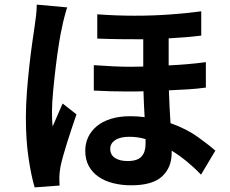

<svg xmlns="http://www.w3.org/2000/svg" viewBox="-20 -768 996 831"><path d="M271 -736Q268 -729 265 -717.5Q262 -706 258.5 -693.5Q255 -681 252.5 -669.5Q250 -658 249 -652Q243 -628 235.5 -581.5Q228 -535 221.5 -481Q215 -427 210 -374Q205 -321 205 -285Q205 -271 205.5 -253Q206 -235 208 -221Q219 -246 230 -271.5Q241 -297 251 -320L311 -273Q301 -244 290.5 -212.5Q280 -181 270.5 -151Q261 -121 253.5 -94Q246 -67 242 -48Q240 -37 238.5 -24.5Q237 -12 237 -4Q237 4 237 14.5Q237 25 238 35L130 43Q115 -7 103.5 -84.5Q92 -162 92 -259Q92 -313 96.5 -371Q101 -429 107 -483Q113 -537 119.5 -582.5Q126 -628 130 -655Q133 -675 136 -700Q139 -725 139 -748ZM610 -166Q576 -176 540 -176Q500 -176 478.5 -161.5Q457 -147 457 -124Q457 -98 477.5 -84.5Q498 -71 532 -71Q575 -71 592.5 -90.5Q610 -110 610 -144ZM871 -389Q836 -384 796 -381.5Q756 -379 711 -377Q712 -339 714 -303Q716 -267 718 -235Q788 -210 836.5 -175Q885 -140 912 -116L850 -12Q792 -73 723 -116V-106Q723 -43 681.5 -4.5Q640 34 548 34Q507 34 470.5 25Q434 16 407 -2.5Q380 -21 364.5 -49Q349 -77 349 -116Q349 -147 361.5 -174Q374 -201 398.5 -221.5Q423 -242 459.5 -253.5Q496 -265 544 -265Q560 -265 575.5 -264Q591 -263 606 -261Q604 -288 603 -316.5Q602 -345 601 -373Q584 -372 566.5 -372Q549 -372 531 -372Q495 -372 459 -373Q423 -374 386 -376V-486Q428 -483 468.5 -481Q509 -479 548 -479Q562 -479 574.5 -479.5Q587 -480 600 -480V-598Q552 -598 502.5 -598.5Q453 -599 401 -601V-706Q484 -700 562 -700Q645 -700 718 -705.5Q791 -711 851 -719V-614Q820 -610 784.5 -607Q749 -604 710 -602V-485Q754 -487 793.5 -490.5Q833 -494 871 -499Z"/></svg>

Font: Kinto Sans
Style: Bold
Weight: 700
Designer: Authors: Ryoko NISHIZUKA  (kana & ideographs); Paul D. Hunt (Latin, Greek & Cyrillic); Wenlong ZHANG  (bopomofo); Sandol
Foundry: Adobe Systems Incorporated, ookami Inc.
Version: Version 0.001